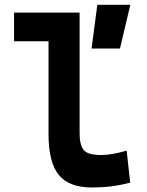

<svg xmlns="http://www.w3.org/2000/svg" viewBox="-20 -786 626 815"><path d="M370.1 9.8Q272.5 9.8 229.2 -43.9Q186 -97.7 186 -215.8V-610.8H39.6V-732.4H317.9V-220.7Q317.9 -171.9 334.7 -149.9Q351.6 -127.9 409.2 -127.9Q452.1 -127.9 517.6 -146.5L532.7 -10.7Q491.2 0 452.6 4.9Q414.1 9.8 370.1 9.8ZM368.7 -580.1 393.1 -765.6H533.2L489.3 -580.1Z"/></svg>

Font: CaskaydiaMono NF
Style: Bold
Weight: 700
Designer: Aaron Bell
Foundry: Saja Typeworks
Version: Version 2111.001; ttfautohint (v1.8.4);Nerd Fonts 3.1.1